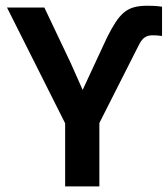

<svg xmlns="http://www.w3.org/2000/svg" viewBox="-20 -665 598 685"><path d="M361.8 -531.2Q377.9 -563.5 392.1 -585.2Q406.2 -606.9 421.9 -620.1Q437.5 -633.3 457.3 -638.9Q477.1 -644.5 504.4 -644.5Q517.6 -644.5 528.8 -644Q540 -643.6 558.1 -641.1V-536.6Q548.3 -538.1 540 -538.6Q531.7 -539.1 524.9 -539.1Q507.8 -539.1 496.6 -531.7Q485.4 -524.4 475.1 -503.9L334.5 -226.1V0H212.4V-225.1L4.9 -638.2H138.2L231.9 -440.9L274.9 -344.2Z"/></svg>

Font: Code New Roman
Style: Bold
Weight: 700
Monospace: yes
Designer: Sam Radian
Foundry: Code New Roman
Version: Version 1.508 October 19, 2014